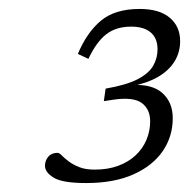

<svg xmlns="http://www.w3.org/2000/svg" viewBox="-20 -726 422 429"><path d="M212 -500 216 -528Q262.5 -536 287.5 -549Q312.5 -562 322.2 -579Q332 -596 332 -616Q332 -640.5 316.8 -653.5Q301.5 -666.5 273 -666.5Q239.5 -666.5 217.5 -649.5Q195.5 -632.5 177.5 -594.5L154 -605.5Q174 -653.5 205.5 -679.8Q237 -706 292 -706Q336 -706 359.2 -686.5Q382.5 -667 382.5 -634Q382.5 -609 369.8 -588.5Q357 -568 332.8 -554Q308.5 -540 274 -533.5L274.5 -536Q320.5 -538.5 343.2 -517.8Q366 -497 366 -462Q366 -421 343.5 -388.2Q321 -355.5 277.8 -336.2Q234.5 -317 172.5 -317Q119.5 -317 100 -329Q80.5 -341 80.5 -355.5Q80.5 -367 87.8 -375.8Q95 -384.5 108.5 -384.5Q112.5 -384.5 118 -378.8Q123.5 -373 133 -365.8Q142.5 -358.5 156.5 -352.8Q170.5 -347 191.5 -347Q221 -347 244 -355.5Q267 -364 283 -379Q299 -394 307.2 -413.5Q315.5 -433 315.5 -455Q315.5 -482 296.8 -495.8Q278 -509.5 235 -503.5Z"/></svg>

Font: Newsreader 9pt Light
Style: Italic
Weight: 300
Italic angle: -17°
Designer: Hugues Gentile
Foundry: Production Type
Version: Version 1.003